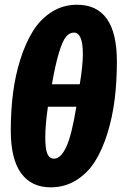

<svg xmlns="http://www.w3.org/2000/svg" viewBox="-20 -780 518 818"><path d="M308.1 -759.8Q478 -759.8 478 -518.1Q478 -434.1 468.8 -358.4Q459.5 -282.7 438 -212.9Q416.5 -143.1 384.8 -92.5Q353 -42 304.4 -12Q255.9 18.1 195.8 18.1Q113.3 18.1 69.6 -42.5Q25.9 -103 25.9 -224.1Q25.9 -306.6 35.4 -382.3Q44.9 -458 66.9 -527.6Q88.9 -597.2 120.8 -648.2Q152.8 -699.2 200.9 -729.5Q249 -759.8 308.1 -759.8ZM294.9 -641.1Q275.4 -641.1 260.7 -622.8Q246.1 -604.5 231.2 -555.7Q216.3 -506.8 201.2 -420.9H319.8Q333 -500 333 -549.8Q333 -641.1 294.9 -641.1ZM305.2 -325.2H184.1Q172.9 -247.1 172.9 -195.8Q172.9 -145 181.9 -124.5Q190.9 -104 210 -104Q238.8 -104 262.2 -153.8Q285.6 -203.6 305.2 -325.2Z"/></svg>

Font: Fira Sans Compressed ExtraBold
Style: Italic
Weight: 800
Width: 3
Italic angle: -8°
Designer: Carrois Corporate & Edenspiekermann AG
Foundry: Carrois Corporate GbR & Edenspiekermann AG
Version: Version 4.203;PS 004.203;hotconv 1.0.88;makeotf.lib2.5.64775